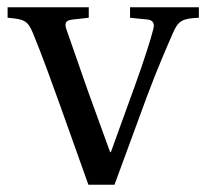

<svg xmlns="http://www.w3.org/2000/svg" viewBox="-20 -510 569 530"><path d="M1 -461C48 -457 57 -453 72 -416C99 -350 122 -285 147 -216L224 0H296L385 -242C414 -320 443 -386 457 -418C472 -453 483 -459 529 -461V-490H339V-461L388 -456C404 -454 407 -443 403 -429C395 -397 376 -339 353 -275L286 -90H284L223 -258C203 -315 183 -373 164 -427C157 -446 161 -454 180 -456L225 -461V-490H1Z"/></svg>

Font: Lingua Franca
Style: Regular
Weight: 400
Version: Version 1.19